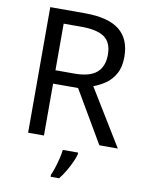

<svg xmlns="http://www.w3.org/2000/svg" viewBox="-100 -784 821 1075"><g transform="rotate(10 311.0 -246.5)"><path d="M294 -714Q427 -714 490.5 -663.5Q554 -613 554 -511Q554 -454 533 -416Q512 -378 479.5 -355.5Q447 -333 411 -320L607 0H502L329 -295H187V0H97V-714ZM289 -636H187V-371H294Q381 -371 421 -405.5Q461 -440 461 -507Q461 -577 419 -606.5Q377 -636 289 -636ZM392 70Q388 88 375.5 115.5Q363 143 346.5 171Q330 199 312 221H264V209Q272 192 280.5 165.5Q289 139 296 110.5Q303 82 305 61H392Z"/></g></svg>

Font: Noto Sans Tifinagh Tawellemmet
Style: Regular
Weight: 400
Designer: JamraPatel
Foundry: JamraPatel LLC
Version: Version 2.006; ttfautohint (v1.8.4.7-5d5b)